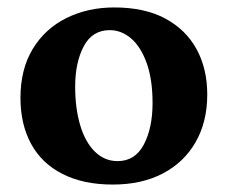

<svg xmlns="http://www.w3.org/2000/svg" viewBox="-20 -487 612 516"><path d="M283 9Q204 9 148 -19.5Q92 -48 63.5 -100.5Q35 -153 35 -224Q35 -301 68 -355.5Q101 -410 158.5 -438.5Q216 -467 287 -467Q369 -467 424.5 -437Q480 -407 508.5 -354.5Q537 -302 537 -233Q537 -160 506 -105.5Q475 -51 418 -21Q361 9 283 9ZM296 -54Q343 -54 366.5 -98.5Q390 -143 390 -210Q390 -274 374 -318Q358 -362 332 -384Q306 -406 275 -406Q228 -406 205 -362.5Q182 -319 182 -254Q182 -196 195.5 -150.5Q209 -105 235 -79.5Q261 -54 296 -54Z"/></svg>

Font: Vollkorn
Style: Bold
Weight: 700
Designer: Friedrich Althausen
Foundry: Friedrich Althausen
Version: Version 5.000